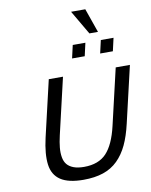

<svg xmlns="http://www.w3.org/2000/svg" viewBox="-119 -1246 1061 1345"><g transform="rotate(-10 411.5 -573.0)"><path d="M363.8 14.2H365.2Q257.8 14.2 202.1 -22.7Q146.5 -59.6 136.7 -134.3Q127 -209 152.8 -321.8L246.1 -722.2H347.2L253.9 -321.8Q242.7 -273.4 239.3 -236.6Q235.8 -199.7 241.2 -168.2Q246.6 -136.7 263.2 -116.7Q279.8 -96.7 309.8 -85.4Q339.8 -74.2 383.8 -74.2Q487.3 -74.2 543.2 -133.8Q599.1 -193.4 628.9 -321.8L722.2 -722.2H823.2L730 -321.8Q710 -234.9 681.2 -173.6Q652.3 -112.3 608.9 -69.3Q565.4 -26.4 505.1 -6.1Q444.8 14.2 363.8 14.2ZM522 -836.9H432.1L453.1 -929.2H543ZM722.2 -836.9H631.8L652.8 -929.2H743.2ZM643.1 -988.8H582L481.9 -1160.2H583Z"/></g></svg>

Font: Perun
Style: Italic
Weight: 400
Italic angle: -12°
Foundry: Stefan Peev, Context Ltd
Version: Version 001.000